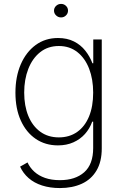

<svg xmlns="http://www.w3.org/2000/svg" viewBox="-20 -748 632 984"><path d="M287.1 215.8Q236.3 215.8 195.6 202.6Q154.8 189.5 126.5 164.6Q98.1 139.6 83 106L121.1 84.5Q133.3 111.3 155.8 131.8Q178.2 152.3 210.9 163.8Q243.7 175.3 287.1 175.3Q365.7 175.3 411.6 134.8Q457.5 94.2 457.5 10.7V-124.5H452.6Q439.9 -88.9 415.5 -61.5Q391.1 -34.2 356.2 -18.6Q321.3 -2.9 276.9 -2.9Q212.4 -2.9 163.3 -36.1Q114.3 -69.3 86.7 -130.1Q59.1 -190.9 59.1 -272.9Q59.1 -355 86.4 -418.2Q113.8 -481.4 162.8 -517.3Q211.9 -553.2 277.3 -553.2Q324.2 -553.2 358.9 -535.6Q393.6 -518.1 417 -488.5Q440.4 -459 453.6 -423.8H458V-545.9H501.5V12.7Q501.5 80.6 474.6 126Q447.8 171.4 399.4 193.6Q351.1 215.8 287.1 215.8ZM281.7 -43.9Q335.9 -43.9 375.5 -71.8Q415 -99.6 436.3 -151.1Q457.5 -202.6 457.5 -273.4Q457.5 -341.8 436.8 -395.8Q416 -449.7 376.5 -481Q336.9 -512.2 281.7 -512.2Q225.6 -512.2 185.8 -480.5Q146 -448.7 125 -394.8Q104 -340.8 104 -273.4Q104 -205.6 125.2 -153.8Q146.5 -102.1 186.3 -73Q226.1 -43.9 281.7 -43.9ZM293 -658.7Q278.3 -658.7 267.6 -668.9Q256.8 -679.2 256.8 -693.4Q256.8 -708 267.6 -718Q278.3 -728 293 -728Q307.6 -728 318.1 -718Q328.6 -708 328.6 -693.4Q328.6 -679.2 318.1 -668.9Q307.6 -658.7 293 -658.7Z"/></svg>

Font: Inter ExtraLight
Style: Regular
Weight: 250
Designer: Rasmus Andersson
Foundry: rsms
Version: Version 4.001;git-66647c0bb